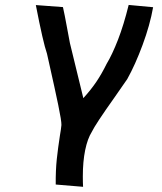

<svg xmlns="http://www.w3.org/2000/svg" viewBox="-20 -574 640 758"><path d="M216.5 -38.5Q221 -64 222.5 -80.5Q223 -96.5 210 -159.2Q197 -222 174 -324L165.5 -362Q150 -406.5 121.5 -554L228.5 -546Q235.5 -515 244 -468Q249.5 -435.5 256 -404L309 -186.5Q339 -219.5 360 -250.5Q381 -281.5 401 -322Q423 -358.5 445.8 -417Q468.5 -475.5 488 -554.5L584.5 -545.5Q572 -475 543 -396.8Q514 -318.5 482.5 -262L432.5 -190Q355.5 -81.5 342.5 -53.5Q325.5 -26.5 316.2 18.8Q307 64 307 122.5Q307 149.5 308 163.5L200 154.5Q199.5 98.5 204.2 54.2Q209 10 216.5 -38.5Z"/></svg>

Font: JuliaMono
Style: Bold Italic
Weight: 700
Italic angle: -9°
Monospace: yes
Designer: cormullion
Foundry: corm
Version: Version 0.057; ttfautohint (v1.8.4)